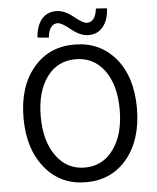

<svg xmlns="http://www.w3.org/2000/svg" viewBox="-62 -991 865 1056"><g transform="rotate(-5 371.0 -463.0)"><path d="M146 -90Q58 -195 58 -369Q58 -543 146 -646Q231 -747 371 -747Q511 -747 597 -646Q684 -543 684 -369Q684 -195 597 -90Q511 13 371 13Q231 13 146 -90ZM529 -150Q589 -232 589 -369Q589 -506 529 -587Q470 -666 371 -666Q271 -666 213 -587Q153 -506 153 -369Q153 -232 213 -150Q272 -68 371 -68Q470 -68 529 -150ZM361 -832Q312 -872 290 -872Q243 -872 235 -797L173 -803Q177 -866 207 -903Q237 -939 287 -939Q333 -939 381 -900Q429 -860 452 -860Q498 -860 507 -934L568 -930Q565 -866 535 -829Q505 -792 455 -792Q409 -792 361 -832Z"/></g></svg>

Font: Source Han Sans K Regular
Style: Regular
Weight: 400
Designer: Ryoko NISHIZUKA  (kana & ideographs); Paul D. Hunt (Latin, Greek & Cyrillic); Wenlong ZHANG  (bopomofo); Sandoll Communi
Foundry: Adobe Systems Incorporated
Version: Version 1.00 July 18, 2014, initial release